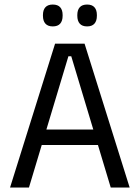

<svg xmlns="http://www.w3.org/2000/svg" viewBox="-20 -833 621 853"><path d="M108.7 0H24.7L224.7 -639H355.7L556 0H471.9L296.6 -583H283.9ZM435.5 -188.7H144.3V-257.6H435.5ZM214.3 -715.7Q192.7 -715.7 181.7 -728Q170.8 -740.2 170.8 -762.9V-766.3Q170.8 -788.7 181.7 -800.7Q192.7 -812.8 214.3 -812.8Q236.7 -812.8 247.4 -800.7Q258.2 -788.7 258.2 -766.3V-762.9Q258.2 -740.2 247.4 -728Q236.7 -715.7 214.3 -715.7ZM367 -715.7Q345 -715.7 334.3 -728Q323.5 -740.2 323.5 -762.9V-766.3Q323.5 -788.7 334.3 -800.7Q345 -812.8 367 -812.8Q388.9 -812.8 399.6 -800.7Q410.4 -788.7 410.4 -766.3V-762.9Q410.4 -740.2 399.6 -728Q388.9 -715.7 367 -715.7Z"/></svg>

Font: Anek Malayalam Medium
Style: Regular
Weight: 500
Designer: Maithili Shingre (Malayalam) & Yesha Goshar (Latin)
Foundry: Ek Type
Version: Version 1.003